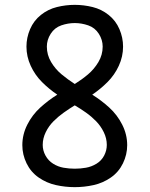

<svg xmlns="http://www.w3.org/2000/svg" viewBox="-20 -763 616 791"><path d="M288 8Q327 8 365.5 -0.5Q404 -9 436.5 -31.5Q469 -54 486.5 -90Q504 -126 504 -165Q504 -209 483.5 -249.5Q463 -290 430 -320Q397 -350 360 -373Q394 -396 423 -425Q452 -454 469.5 -492Q487 -530 487 -571Q487 -608 472 -643Q457 -678 427.5 -701.5Q398 -725 361.5 -734Q325 -743 288 -743Q251 -743 214.5 -734Q178 -725 148.5 -701.5Q119 -678 104 -643Q89 -608 89 -571Q89 -530 106.5 -492Q124 -454 153 -425Q182 -396 216 -373Q179 -350 146 -320Q113 -290 92.5 -249.5Q72 -209 72 -165Q72 -126 89.5 -90Q107 -54 139.5 -31.5Q172 -9 210.5 -0.5Q249 8 288 8ZM288 -68Q265 -68 242 -72Q219 -76 199 -88.5Q179 -101 167.5 -122Q156 -143 156 -166Q156 -193 168.5 -218.5Q181 -244 200.5 -263.5Q220 -283 242.5 -299Q265 -315 288 -329Q312 -315 334.5 -299Q357 -283 376 -263.5Q395 -244 407.5 -218.5Q420 -193 420 -166Q420 -143 409 -122Q398 -101 377.5 -88.5Q357 -76 334 -72Q311 -68 288 -68ZM288 -417Q260 -435 234 -456.5Q208 -478 190.5 -507.5Q173 -537 173 -571Q173 -599 189 -624Q205 -649 232.5 -658.5Q260 -668 288 -668Q316 -668 343.5 -658.5Q371 -649 387 -624Q403 -599 403 -571Q403 -537 385.5 -507.5Q368 -478 342.5 -456.5Q317 -435 288 -417Z"/></svg>

Font: Iosevka SS01 Extended
Style: Regular
Weight: 400
Width: 7
Monospace: yes
Designer: Belleve Invis
Foundry: Belleve Invis
Version: Version 3.4.7; ttfautohint (v1.8.3)